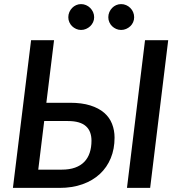

<svg xmlns="http://www.w3.org/2000/svg" viewBox="-20 -916 870 936"><path d="M281 -89Q318.5 -89 345.8 -98.8Q373 -108.5 390.8 -126.8Q408.5 -145 417.2 -171.2Q426 -197.5 426 -230Q426 -252.5 419.5 -270.2Q413 -288 399.2 -300.5Q385.5 -313 363.5 -319.5Q341.5 -326 310 -326H195.5L166.5 -89ZM321.5 -415Q379 -415 420.2 -402Q461.5 -389 487.8 -366.2Q514 -343.5 526.2 -312.2Q538.5 -281 538.5 -245Q538.5 -190 520 -145Q501.5 -100 466.8 -67.8Q432 -35.5 382.2 -17.8Q332.5 0 270 0H43L131.5 -720H243.5L206 -415ZM712 0H599L687 -720H800ZM439 -832Q439 -819 433.8 -807.8Q428.5 -796.5 419.8 -788.2Q411 -780 399.5 -775Q388 -770 375 -770Q362.5 -770 351.2 -775Q340 -780 331.5 -788.2Q323 -796.5 318 -807.8Q313 -819 313 -832Q313 -845 318 -856.8Q323 -868.5 331.5 -877.2Q340 -886 351.2 -891Q362.5 -896 375 -896Q388 -896 399.5 -891Q411 -886 419.8 -877.2Q428.5 -868.5 433.8 -856.8Q439 -845 439 -832ZM634 -832Q634 -819 629 -807.8Q624 -796.5 615.2 -788.2Q606.5 -780 595 -775Q583.5 -770 570.5 -770Q557.5 -770 546.2 -775Q535 -780 526.5 -788.2Q518 -796.5 513 -807.8Q508 -819 508 -832Q508 -845 513 -856.8Q518 -868.5 526.5 -877.2Q535 -886 546.2 -891Q557.5 -896 570.5 -896Q583.5 -896 595 -891Q606.5 -886 615.2 -877.2Q624 -868.5 629 -856.8Q634 -845 634 -832Z"/></svg>

Font: Lato SemiBold
Style: Italic
Weight: 600
Italic angle: -7°
Designer: Lukasz Dziedzic with Adam Twardoch and Botio Nikoltchev
Foundry: tyPoland Lukasz Dziedzic
Version: Version 2.015; 2015-08-06; http://www.latofonts.com/